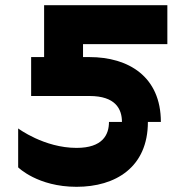

<svg xmlns="http://www.w3.org/2000/svg" viewBox="-20 -720 665 740"><path d="M400 -250H550C550 -75 425 0 275 0C125 0 50 -75 50 -75V-225C50 -225 150 -150 275 -150C375 -150 400 -200 400 -250ZM100 -350H325C425 -350 450 -300 450 -250H600C600 -425 475 -500 325 -500H300V-550H625V-700H150V-500H100Z"/></svg>

Font: LS-VG5000 Bold Shifted
Style: Regular
Weight: 400
Designer: Justin Bihan, 2021
Foundry: Justin Bihan, 2021
Version: Version 1.000;Glyphs 3.1.2 (3151)